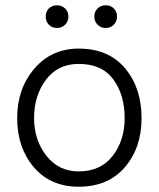

<svg xmlns="http://www.w3.org/2000/svg" viewBox="-20 -698 601 727"><path d="M516 -251Q516 -138 452.5 -64.5Q389 9 278 9Q171 9 108 -65Q45 -139 45 -251Q45 -362 110 -438Q175 -514 278 -514Q391 -514 453.5 -439.5Q516 -365 516 -251ZM109 -251Q109 -168 155.5 -108.5Q202 -49 278 -49Q361 -49 406.5 -107.5Q452 -166 452 -251Q452 -339 409 -397.5Q366 -456 278 -456Q199 -456 154 -396Q109 -336 109 -251ZM423 -635Q423 -617 411 -604.5Q399 -592 380 -592Q362 -592 349.5 -604.5Q337 -617 337 -635Q337 -654 349.5 -666Q362 -678 380 -678Q399 -678 411 -666Q423 -654 423 -635ZM239 -635Q239 -617 226.5 -604.5Q214 -592 196 -592Q177 -592 165 -604.5Q153 -617 153 -635Q153 -654 165 -666Q177 -678 196 -678Q214 -678 226.5 -666Q239 -654 239 -635Z"/></svg>

Font: Hind Vadodara Light
Style: Regular
Weight: 300
Designer: Hitesh Malaviya
Foundry: Indian Type Foundry
Version: Version 1.000;PS 1.0;hotconv 1.0.86;makeotf.lib2.5.63406; tt